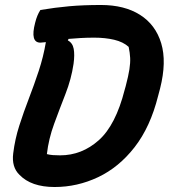

<svg xmlns="http://www.w3.org/2000/svg" viewBox="-20 -740 690 770"><path d="M614 -355Q583 -231 520 -150Q457 -69 373.5 -29.5Q290 10 199 10Q105 10 58 -39Q26 -70 33 -125Q40 -182 57.5 -236.5Q75 -291 96 -345.5Q117 -400 135.5 -456Q154 -512 164 -571Q148 -569 142 -569Q100 -569 121 -649Q125 -665 130 -677Q135 -689 142 -700Q202 -710 258 -715Q314 -720 385 -720Q479 -720 541.5 -680.5Q604 -641 626.5 -566.5Q649 -492 622 -385ZM168 -122Q179 -119 192 -118Q205 -117 221 -117Q308 -117 376 -177.5Q444 -238 480 -380L484 -394Q495 -436 499 -462Q503 -488 502 -508Q501 -528 496 -552Q474 -572 438 -580.5Q402 -589 358 -589Q329 -589 303 -587.5Q277 -586 255 -584L252 -578Q271 -568 275.5 -544.5Q280 -521 275 -484Q266 -423 242.5 -363Q219 -303 197 -243Q175 -183 168 -122Z"/></svg>

Font: Recursive Sn Csl St
Style: Bold Italic
Weight: 700
Italic angle: -15°
Version: Version 1.079;hotconv 1.0.112;makeotfexe 2.5.65598; ttfautoh